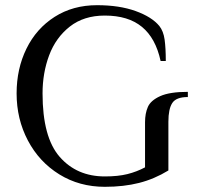

<svg xmlns="http://www.w3.org/2000/svg" viewBox="-20 -700 760 740"><path d="M44 -340Q44 -435 82 -512.5Q120 -590 190.5 -635Q261 -680 354 -680Q440 -680 502.5 -657.5Q565 -635 594 -600Q610 -580 614.5 -547Q619 -514 619 -465H599Q580 -553 527 -596.5Q474 -640 384 -640Q303 -640 249 -597.5Q195 -555 169.5 -487Q144 -419 144 -340Q144 -171 210 -95.5Q276 -20 384 -20Q435 -20 471 -29Q507 -38 539 -55V-229Q539 -263 550 -288Q561 -313 597.5 -329.5Q634 -346 704 -346V-326Q659 -326 644 -303Q629 -280 629 -231V-43Q575 -10 516 5Q457 20 384 20Q286 20 208.5 -28Q131 -76 87.5 -158.5Q44 -241 44 -340Z"/></svg>

Font: Philosopher
Style: Regular
Weight: 400
Designer: Jovanny Lemonad
Foundry: Jovanny Lemonad
Version: Version 2.000